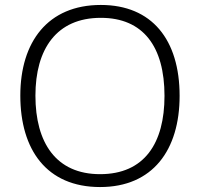

<svg xmlns="http://www.w3.org/2000/svg" viewBox="-20 -796 808 775"><path d="M705 -409C705 -636 593 -776 387 -776C173 -776 62 -627 62 -410C62 -192 168 -41 384 -41C597 -41 705 -191 705 -409ZM123 -410C123 -598 208 -724 387 -724C558 -724 644 -608 644 -409C644 -218 563 -93 384 -93C206 -93 123 -220 123 -410Z"/></svg>

Font: Noto Sans Tamil UI Light
Style: Regular
Weight: 300
Designer: Jelle Bosma - Monotype Design Team
Foundry: Monotype Imaging Inc.
Version: Version 2.004